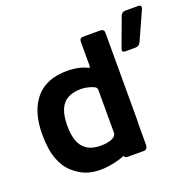

<svg xmlns="http://www.w3.org/2000/svg" viewBox="-127 -835 991 980"><g transform="rotate(-20 369.0 -345.0)"><path d="M301 -100.3Q337 -100.3 361.2 -110.5Q385.3 -120.7 385.3 -141.7V-370.7Q386 -384 374 -390.3Q360 -397.7 344 -401.3Q323.7 -407 303.3 -407Q261 -407 232 -391.8Q203 -376.7 188.3 -342.8Q173.7 -309 173.7 -252.7Q173.7 -204.3 185.8 -171Q198 -137.7 226.2 -119Q254.3 -100.3 301 -100.3ZM385.3 -504V-634.7Q386 -653.3 405.3 -654H498.3Q519.7 -654 519 -633V-152Q518.3 -114.7 496 -84Q473.7 -53.3 431.2 -30.3Q388.7 -7.3 342.7 3.8Q296.7 15 258 15Q213.7 15 179.5 2.3Q145.3 -10.3 111.2 -40.3Q77 -70.3 57.7 -122.5Q38.3 -174.7 38.3 -257.3Q38.3 -378.7 95.7 -448.5Q153 -518.3 268.7 -518.3Q284.3 -518.3 309.5 -515.3Q334.7 -512.3 361.7 -502L374.3 -496.3Q385.3 -489 385.3 -504ZM391.7 -206.7H518V-28Q518 0 496.3 0H407.3Q390 0 390 -20.7ZM569.3 -532 627 -687.3Q633.3 -705.3 653.3 -705.3H721Q745.7 -705.3 735 -682.3L665.3 -527.7Q656.7 -510 635.7 -510H582Q560.7 -510 569.3 -532Z"/></g></svg>

Font: Vivano Light
Style: Regular
Weight: 300
Designer: Joe Prince, Josias Burgherr
Version: Version 2.064;September 19, 2022;FontCreator 14.0.0.2877 64-